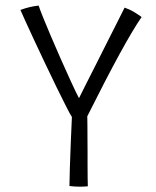

<svg xmlns="http://www.w3.org/2000/svg" viewBox="-20 -680 572 705"><path d="M244 -250.5Q237.5 -260 222.5 -289.8Q207.5 -319.5 187.2 -360.8Q167 -402 145.8 -447Q124.5 -492 105.2 -533.2Q86 -574.5 72.5 -604.2Q59 -634 55 -643.5Q88.5 -656 122 -659.5Q125 -649 137 -619Q149 -589 166.5 -548Q184 -507 203.2 -463.5Q222.5 -420 240 -381.8Q257.5 -343.5 270 -319.5Q277 -334 293.5 -366.5Q310 -399 331 -440.5Q352 -482 373 -524Q394 -566 411.5 -600.2Q429 -634.5 437.5 -652Q456.5 -645.5 472.5 -635.8Q488.5 -626 500 -617.5Q438.5 -529 300.5 -253Q301 -241.5 301 -218Q301 -194.5 301.2 -169Q301.5 -143.5 301.5 -126Q301.5 -103.5 301.5 -76.2Q301.5 -49 301.8 -26.2Q302 -3.5 302.5 4Q297 4.5 289.2 5Q281.5 5.5 273.5 5.5Q254.5 5.5 235 3Q235 -19 236.5 -63.5Q238 -108 240 -158.8Q242 -209.5 244 -250.5Z"/></svg>

Font: Grandstander ExtraLight
Style: Regular
Weight: 200
Designer: Tyler Finck
Foundry: Etcetera Type Co
Version: Version 1.200; ttfautohint (v1.8.3)